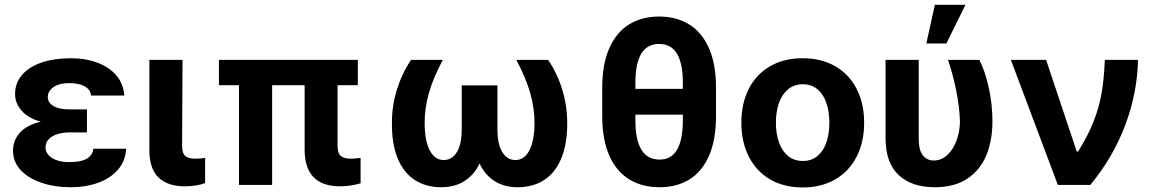

<svg xmlns="http://www.w3.org/2000/svg" viewBox="-20 -784 4894 814"><path d="M152.8 -268.1Q99.1 -283.2 71.5 -314.9Q43.9 -346.7 43.9 -384.8Q43.9 -432.6 74 -467Q104 -501.5 157.5 -519.3Q210.9 -537.1 280.3 -537.1Q343.3 -537.1 393.6 -518.1Q443.8 -499 473.9 -463.4Q503.9 -427.7 506.8 -378.9H366.2Q363.3 -404.8 338.6 -418.2Q314 -431.6 273.4 -431.6Q244.6 -431.6 224.1 -423.6Q203.6 -415.5 193.1 -402.3Q182.6 -389.2 182.6 -373Q182.6 -348.6 206.5 -334.5Q230.5 -320.3 273.4 -320.3H348.6V-222.7H273.4Q231.4 -222.7 202.4 -206.1Q173.3 -189.5 172.9 -158.2Q173.3 -141.1 185.3 -127.2Q197.3 -113.3 219.7 -105Q242.2 -96.7 273.4 -96.7Q322.3 -96.7 347.2 -110.8Q372.1 -125 376 -153.3H514.6Q512.2 -101.6 480.2 -64.7Q448.2 -27.8 395.8 -9Q343.3 9.8 280.3 9.8Q211.4 9.8 155.5 -9.3Q99.6 -28.3 67.4 -63.2Q35.2 -98.1 35.2 -144.5Q35.2 -189 64.2 -221.4Q93.3 -253.9 152.8 -268.1Z M753.9 -530.3 752 -165Q752 -134.3 765.6 -122.8Q779.3 -111.3 807.6 -111.3Q819.3 -111.3 830.3 -112.3Q841.3 -113.3 849.6 -114.3V-7.8Q813 5.9 762.7 5.9Q691.4 5.9 652.3 -31.2Q613.3 -68.4 613.3 -147.5V-530.3Z M1497.1 -422.9H1411.1V-165Q1411.1 -134.3 1424.8 -122.8Q1438.5 -111.3 1467.8 -111.3Q1479.5 -111.3 1508.8 -114.3V-6.8Q1465.3 5.9 1421.9 5.9Q1272.9 5.9 1271.5 -147.5V-422.9H1133.8V0H993.2V-422.9H908.2V-530.3H1497.1Z M1780.3 -263.7Q1780.3 -189.5 1801.5 -147.5Q1822.8 -105.5 1861.3 -105.5Q1896.5 -105.5 1917 -139.2Q1937.5 -172.9 1937.5 -235.4V-421.9H2088.9V-235.4Q2088.9 -172.9 2109.4 -139.2Q2129.9 -105.5 2165 -105.5Q2203.6 -105.5 2224.9 -147.5Q2246.1 -189.5 2246.1 -263.7Q2246.1 -325.2 2228 -389.4Q2210 -453.6 2168.9 -530.3H2303.7Q2343.3 -471.7 2364 -403.1Q2384.8 -334.5 2384.8 -260.7Q2384.8 -172.4 2359.4 -111.8Q2334 -51.3 2286.9 -20.8Q2239.7 9.8 2174.8 9.8Q2117.7 9.8 2076.9 -16.1Q2036.1 -42 2013.2 -90.8Q1990.2 -42.5 1949.2 -16.4Q1908.2 9.8 1850.6 9.8Q1785.6 9.8 1738.3 -21Q1690.9 -51.8 1665.8 -113Q1640.6 -174.3 1641.6 -263.7Q1641.6 -335.9 1662.6 -403.8Q1683.6 -471.7 1722.7 -530.3H1857.4Q1816.4 -453.6 1798.3 -389.4Q1780.3 -325.2 1780.3 -263.7Z M2776.4 9.8Q2702.6 9.8 2648.2 -23.2Q2593.8 -56.2 2563.5 -123.8Q2533.2 -191.4 2533.2 -292V-412.1Q2533.2 -512.2 2563.2 -579.8Q2593.3 -647.5 2647.5 -680.7Q2701.7 -713.9 2774.4 -713.9Q2847.2 -713.9 2901.4 -680.7Q2955.6 -647.5 2985.6 -579.8Q3015.6 -512.2 3015.6 -412.1V-292Q3015.6 -191.4 2986.1 -123.8Q2956.5 -56.2 2902.8 -23.2Q2849.1 9.8 2776.4 9.8ZM2774.4 -597.7Q2673.8 -597.7 2673.8 -433.6V-407.2H2875V-433.6Q2875 -597.7 2774.4 -597.7ZM2776.4 -107.4Q2875 -107.4 2875 -274.4V-297.9H2673.8V-274.4Q2673.8 -107.4 2776.4 -107.4Z M3123 -263.7Q3123 -345.2 3154.5 -407.2Q3186 -469.2 3244.9 -503.2Q3303.7 -537.1 3382.8 -537.1Q3461.9 -537.1 3521 -503.2Q3580.1 -469.2 3611.8 -407.2Q3643.6 -345.2 3643.6 -263.7Q3643.6 -182.1 3611.8 -119.9Q3580.1 -57.6 3521 -23.4Q3461.9 10.7 3382.8 10.7Q3303.7 10.7 3245.1 -23.4Q3186.5 -57.6 3154.8 -119.9Q3123 -182.1 3123 -263.7ZM3496.1 -263.7Q3496.1 -311 3483.4 -347.9Q3470.7 -384.8 3445.3 -405.8Q3419.9 -426.8 3383.8 -426.8Q3347.2 -426.8 3321.5 -405.8Q3295.9 -384.8 3282.7 -347.9Q3269.5 -311 3269.5 -263.7Q3269.5 -216.8 3282.7 -179.9Q3295.9 -143.1 3321.5 -122.3Q3347.2 -101.6 3383.8 -101.6Q3419.9 -101.6 3445.3 -122.3Q3470.7 -143.1 3483.4 -179.7Q3496.1 -216.3 3496.1 -263.7Z M3875 -530.3V-196.3Q3875 -147 3892.6 -125.2Q3910.2 -103.5 3938.5 -103.5Q3971.2 -103.5 3996.3 -127Q4021.5 -150.4 4035.4 -188.5Q4049.3 -226.6 4049.8 -269.5Q4047.9 -331.1 4033.9 -400.1Q4020 -469.2 3999 -530.3H4131.8Q4155.8 -484.9 4171.6 -413.6Q4187.5 -342.3 4187.5 -269.5Q4187.5 -188.5 4161.6 -125.7Q4135.7 -63 4081.1 -26.6Q4026.4 9.8 3943.4 9.8Q3845.2 9.8 3789.8 -42Q3734.4 -93.8 3734.4 -198.2V-530.3ZM3943.4 -763.7H4073.2L3992.2 -599.6H3907.2Z M4265.6 -530.3H4415L4544.9 -141.6H4550.8Q4593.3 -210.4 4616.5 -269.3Q4639.6 -328.1 4650.1 -388.2Q4660.6 -448.2 4664.1 -530.3H4804.7Q4801.8 -389.2 4750.2 -252.7Q4698.7 -116.2 4602.5 0H4464.8Z"/></svg>

Font: Pretendard Std
Style: Bold
Weight: 700
Designer: Base glyphs from Inter by Rasmus Andersson; Hangeul glyphs from Noto Sans CJK(Source Han Sans) by Jang Soo-young and Kan
Foundry: Kil Hyung-jin
Version: Version 1.309